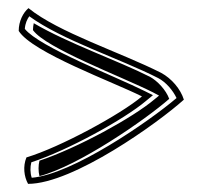

<svg xmlns="http://www.w3.org/2000/svg" viewBox="-20 -497 505 472"><path d="M26 -421C59 -368 257 -296 329 -260C277 -216 128 -135 45 -110C36 -88 39 -63 49 -45C160 -45 370 -196 432 -252C424 -278 402 -304 376 -318C275 -369 124 -417 50 -477C37 -466 26 -445 26 -421ZM41 -426C42 -440 47 -450 52 -457C133 -398 275 -353 369 -305C388 -295 405 -275 414 -256C346 -198 157 -68 58 -60C54 -72 54 -86 57 -98C146 -127 286 -204 339 -249L356 -263L336 -273C264 -309 77 -381 41 -426ZM61 -423C93 -378 281 -308 356 -270L371 -262L360 -253C307 -208 170 -133 77 -102C74 -90 74 -76 77 -64C173 -89 338 -203 396 -254C388 -276 367 -298 349 -308C268 -349 148 -390 63 -440C62 -435 61 -429 61 -423Z"/></svg>

Font: Snowfall
Style: Eco
Weight: 400
Designer: Jasper
Foundry: Cannot Into Space Fonts
Version: Version 0.9